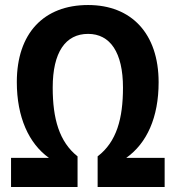

<svg xmlns="http://www.w3.org/2000/svg" viewBox="-20 -745 699 765"><path d="M331 -610C419 -610 470 -536 470 -396C470 -273 445 -180 369 -122V0H636V-116H483C565 -174 612 -277 612 -417C612 -612 503 -725 331 -725C154 -725 47 -612 47 -418C47 -278 95 -173 175 -116H24V0H289V-122C216 -180 190 -272 190 -396C190 -537 241 -610 331 -610Z"/></svg>

Font: Noto Sans Display SemiCondensed
Style: Bold
Weight: 700
Width: 4
Designer: Monotype Design Team
Foundry: Monotype Imaging Inc.
Version: Version 1.900